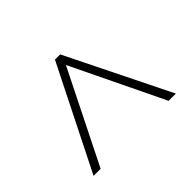

<svg xmlns="http://www.w3.org/2000/svg" viewBox="-110 -771 731 731"><g transform="rotate(45 255.5 -405.5)"><path d="M464 -184V-222L91 -408L464 -588V-627L47 -421V-393Z"/></g></svg>

Font: Noto Sans Tamil UI SemiCondensed ExtraLight
Style: Regular
Weight: 200
Width: 4
Designer: Jelle Bosma - Monotype Design Team
Foundry: Monotype Imaging Inc.
Version: Version 2.004